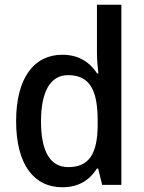

<svg xmlns="http://www.w3.org/2000/svg" viewBox="-20 -780 606 810"><path d="M243 10C314 10 359 -22 389 -69H394L411 0H492V-760H389V-555C389 -532 392 -494 395 -470H390C359 -517 313 -549 243 -549C124 -549 48 -452 48 -269C48 -86 123 10 243 10ZM268 -75C191 -75 153 -142 153 -268C153 -391 191 -463 267 -463C360 -463 392 -398 392 -271V-250C391 -132 356 -75 268 -75Z"/></svg>

Font: Noto Sans Khmer UI SemiCondensed Medium
Style: Regular
Weight: 500
Width: 4
Designer: Danh Hong and the Monotype Design Team
Foundry: Monotype Imaging Inc.
Version: Version 2.002